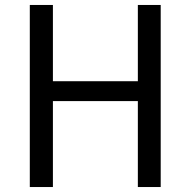

<svg xmlns="http://www.w3.org/2000/svg" viewBox="-20 -753 768 773"><path d="M100 0H193V-346H535V0H627V-733H535V-426H193V-733H100Z"/></svg>

Font: Noto Sans JP Regular
Style: Regular
Weight: 400
Designer: Ryoko NISHIZUKA (kana & ideographs); Paul D. Hunt (Latin, Greek & Cyrillic); Wenlong ZHANG (bopomofo); Sandoll Communica
Foundry: Adobe Systems Incorporated
Version: Version 1.004;PS 1.004;hotconv 1.0.82;makeotf.lib2.5.63406